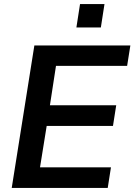

<svg xmlns="http://www.w3.org/2000/svg" viewBox="-20 -930 665 950"><path d="M38 0 150 -705H625L609 -604H257L227 -409H555L539 -307H211L178 -102H529L513 0ZM358 -794 376 -910H497L479 -794Z"/></svg>

Font: Mulish ExtraLight
Style: Bold Italic
Weight: 700
Italic angle: -9°
Version: Version 3.603